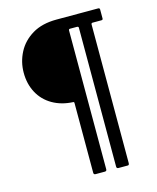

<svg xmlns="http://www.w3.org/2000/svg" viewBox="-122 -827 817 996"><g transform="rotate(-15 287.0 -328.5)"><path d="M455 -678Q447 -678 447 -670V75Q447 78 445.5 81.5Q444 85 439 85H389Q379 85 379 75V-671Q379 -678 370 -678H333Q326 -678 326 -670V75Q326 85 316 85H266Q256 85 256 75V-300Q256 -306 250 -306Q188 -309 140.5 -336.5Q93 -364 67.5 -411.5Q42 -459 42 -519Q42 -577 68.5 -628Q95 -679 147.5 -710.5Q200 -742 278 -742H501Q510 -742 510 -734V-685Q510 -678 501 -678Z"/></g></svg>

Font: Libre Franklin Thin Medium
Style: Regular
Weight: 500
Version: Version 3.000